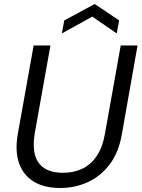

<svg xmlns="http://www.w3.org/2000/svg" viewBox="-20 -927 707 959"><path d="M281 12Q201 12 148.5 -20Q96 -52 75 -112.5Q54 -173 69 -258L148 -700H232L153 -258Q143 -196 155 -152.5Q167 -109 202 -86.5Q237 -64 295 -64Q348 -64 390.5 -84Q433 -104 462.5 -147Q492 -190 504 -258L583 -700H667L589 -258Q573 -165 527.5 -105.5Q482 -46 418 -17Q354 12 281 12ZM289 -760 301 -825 453 -907 575 -825 563 -760 441 -844Z"/></svg>

Font: DM Sans 16pt
Style: Italic
Weight: 400
Italic angle: -10°
Version: Version 4.004;gftools[0.9.30]